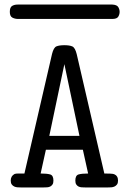

<svg xmlns="http://www.w3.org/2000/svg" viewBox="-20 -821 565 841"><path d="M23 -769Q23 -789 33 -795Q43 -801 57 -801H472Q492 -800 498 -790Q504 -780 504 -769Q504 -758 498 -748Q492 -738 472 -738H59Q45 -738 34 -744Q23 -750 23 -769ZM27 -30Q27 -50 44 -59Q49 -61 62.5 -61Q76 -61 87 -61L208 -585Q215 -613 227.5 -618Q240 -623 262 -623Q285 -623 297 -617.5Q309 -612 316 -584L437 -61Q448 -61 461.5 -60.5Q475 -60 480 -58Q497 -51 497 -30Q497 -19 492.5 -13Q488 -7 481.5 -4Q475 -1 467.5 -0.5Q460 0 454 0H352Q345 0 337.5 -0.5Q330 -1 324 -4Q318 -7 314 -13Q310 -19 310 -30Q310 -53 324.5 -57Q339 -61 366 -61L343 -165H181L158 -61Q185 -61 199.5 -57Q214 -53 214 -30Q214 -19 210 -13Q206 -7 200 -4Q194 -1 186.5 -0.5Q179 0 172 0H70Q64 0 56.5 -0.5Q49 -1 42.5 -4Q36 -7 31.5 -13Q27 -19 27 -30ZM328 -226 262 -540 196 -226Z"/></svg>

Font: CMU Typewriter Custom
Style: Regular
Weight: 500
Monospace: yes
Version: Version 0.7.0